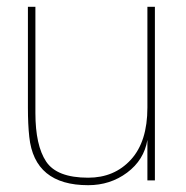

<svg xmlns="http://www.w3.org/2000/svg" viewBox="-20 -530 546 564"><path d="M239 14Q81 14 66 -128Q62 -164 62 -214V-510H84V-198Q84 -103 115.5 -55.5Q147 -8 239 -8Q316 -8 364.5 -61Q413 -114 413 -214V-510H435V0H413V-119Q403 -60 353.5 -23Q304 14 239 14Z"/></svg>

Font: Nacelle Thin
Style: Regular
Weight: 100
Designer: Sora Sagano
Foundry: Sora Sagano
Version: Version 1.000;FEAKit 1.0